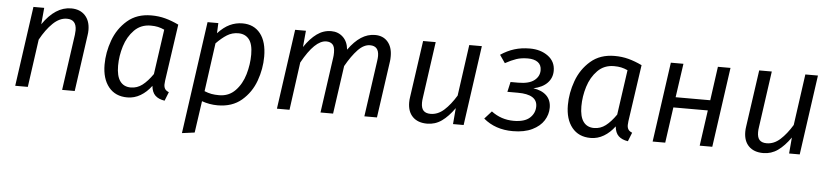

<svg xmlns="http://www.w3.org/2000/svg" viewBox="-44 -792 5450 1260"><g transform="rotate(5 2681.0 -162.0)"><path d="M507 -406Q507 -388 504 -370L452 0H369L421 -368Q423 -390 423 -397Q423 -468 360 -468Q312 -468 268 -425.5Q224 -383 187 -315L143 0H60L134 -526H205L195 -417Q278 -538 382 -538Q440 -538 473.5 -502.5Q507 -467 507 -406Z M1091 -493 1037 -119Q1035 -99 1035 -94Q1035 -76 1042.5 -64.5Q1050 -53 1068 -46L1045 12Q1005 6 983 -15Q961 -36 957 -78Q926 -36 885.5 -12Q845 12 799 12Q720 12 676 -42.5Q632 -97 632 -190Q632 -270 661 -350Q690 -430 752.5 -484Q815 -538 910 -538Q959 -538 1002 -526.5Q1045 -515 1091 -493ZM721 -190Q721 -122 745.5 -88.5Q770 -55 816 -55Q858 -55 892 -81Q926 -107 960 -156L1002 -452Q980 -462 959.5 -466.5Q939 -471 912 -471Q847 -471 804 -427.5Q761 -384 741 -319.5Q721 -255 721 -190Z M1281 -526H1352L1349 -459Q1388 -501 1427.5 -519.5Q1467 -538 1511 -538Q1586 -538 1628.5 -484.5Q1671 -431 1671 -333Q1671 -252 1642.5 -173Q1614 -94 1552 -41Q1490 12 1394 12Q1341 12 1290 -6L1260 203L1177 214ZM1585 -339Q1585 -408 1559.5 -439.5Q1534 -471 1489 -471Q1448 -471 1414.5 -450Q1381 -429 1345 -392L1301 -73Q1326 -63 1347.5 -59Q1369 -55 1398 -55Q1462 -55 1504.5 -99Q1547 -143 1566 -208.5Q1585 -274 1585 -339Z M2498 -408Q2498 -386 2496 -374L2443 0H2360L2412 -368Q2415 -388 2415 -402Q2415 -468 2357 -468Q2316 -468 2277 -427Q2238 -386 2199 -317L2154 0H2071L2123 -368Q2125 -380 2125 -400Q2125 -438 2110 -453Q2095 -468 2069 -468Q1994 -468 1910 -315L1867 0H1784L1858 -526H1929L1919 -418Q1958 -476 2001 -507Q2044 -538 2095 -538Q2141 -538 2172.5 -508.5Q2204 -479 2209 -426Q2249 -482 2292 -510Q2335 -538 2384 -538Q2437 -538 2467.5 -503Q2498 -468 2498 -408Z M2645 -117Q2645 -135 2648 -153L2701 -526H2784L2732 -156Q2729 -137 2729 -122Q2729 -86 2744.5 -70Q2760 -54 2791 -54Q2839 -54 2880 -91Q2921 -128 2958 -189L3005 -526H3088L3014 0H2944L2953 -106Q2913 -49 2870 -18.5Q2827 12 2774 12Q2713 12 2679 -22Q2645 -56 2645 -117Z M3572 -406Q3572 -359 3540.5 -326Q3509 -293 3449 -280Q3505 -272 3536 -242Q3567 -212 3567 -162Q3567 -117 3542 -77.5Q3517 -38 3465.5 -13Q3414 12 3338 12Q3223 12 3145 -54L3191 -105Q3256 -56 3338 -56Q3410 -56 3444 -87Q3478 -118 3478 -163Q3478 -242 3350 -242H3281L3296 -308H3347Q3417 -308 3451.5 -334.5Q3486 -361 3486 -402Q3486 -437 3462 -454.5Q3438 -472 3396 -472Q3353 -472 3320.5 -461Q3288 -450 3248 -428L3212 -480Q3255 -509 3301.5 -523.5Q3348 -538 3404 -538Q3475 -538 3523.5 -502.5Q3572 -467 3572 -406Z M4143 -493 4089 -119Q4087 -99 4087 -94Q4087 -76 4094.5 -64.5Q4102 -53 4120 -46L4097 12Q4057 6 4035 -15Q4013 -36 4009 -78Q3978 -36 3937.5 -12Q3897 12 3851 12Q3772 12 3728 -42.5Q3684 -97 3684 -190Q3684 -270 3713 -350Q3742 -430 3804.5 -484Q3867 -538 3962 -538Q4011 -538 4054 -526.5Q4097 -515 4143 -493ZM3773 -190Q3773 -122 3797.5 -88.5Q3822 -55 3868 -55Q3910 -55 3944 -81Q3978 -107 4012 -156L4054 -452Q4032 -462 4011.5 -466.5Q3991 -471 3964 -471Q3899 -471 3856 -427.5Q3813 -384 3793 -319.5Q3773 -255 3773 -190Z M4602 -235H4375L4342 0H4259L4333 -526H4416L4384 -303H4612L4643 -526H4726L4652 0H4569Z M4859 -117Q4859 -135 4862 -153L4915 -526H4998L4946 -156Q4943 -137 4943 -122Q4943 -86 4958.5 -70Q4974 -54 5005 -54Q5053 -54 5094 -91Q5135 -128 5172 -189L5219 -526H5302L5228 0H5158L5167 -106Q5127 -49 5084 -18.5Q5041 12 4988 12Q4927 12 4893 -22Q4859 -56 4859 -117Z"/></g></svg>

Font: Fira Sans Book
Style: Italic
Weight: 350
Italic angle: -8°
Designer: bBox Type GmbH & Carrois Corporate GbR & Edenspiekermann AG
Foundry: bBox Type GmbH & Carrois Corporate GbR & Edenspiekermann AG
Version: Version 4.301